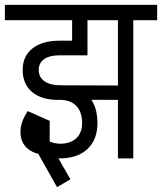

<svg xmlns="http://www.w3.org/2000/svg" viewBox="-45 -650 665 788"><path d="M454 -240 214 -241 191 -300 454 -299ZM-25 -567V-630H418V-567ZM200 0V-60Q244 -60 268 -82.5Q292 -105 292 -145H355Q355 -77 314 -38.5Q273 0 200 0ZM194 -240Q125 -240 86.5 -272.5Q48 -305 48 -363H114Q114 -333 137.5 -316.5Q161 -300 204 -300ZM292 -145Q292 -192 266.5 -217Q241 -242 194 -240L204 -300Q252 -300 285.5 -281.5Q319 -263 337 -228.5Q355 -194 355 -145ZM48 -363Q48 -419 88 -451Q128 -483 199 -483V-423Q159 -423 136.5 -407.5Q114 -392 114 -363ZM199 -423V-483H314V-423ZM251 -450V-615H314V-450ZM39 -108H99Q99 -86 115 -73Q131 -60 159 -60V-13Q103 -13 71 -38Q39 -63 39 -108ZM69 -194 129 -164Q99 -129 99 -108H39Q39 -150 69 -194ZM69 -194 159 -154V-48H99ZM206 0Q178 0 156 -7Q134 -14 107 -30L117 -90Q144 -74 164 -67Q184 -60 206 -60ZM189 118 63 -106 117 -136 244 86ZM439 0V-620H502V0ZM341 -567V-630H600V-567Z"/></svg>

Font: Akshar Light Light
Style: Regular
Weight: 300
Version: Version 1.100